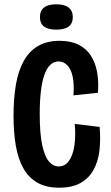

<svg xmlns="http://www.w3.org/2000/svg" viewBox="-20 -861 516 894"><path d="M255 13Q195 13 154 -10.5Q113 -34 88.5 -78Q64 -122 53.5 -183.5Q43 -245 43 -322Q43 -402 54 -466.5Q65 -531 90.5 -577Q116 -623 157.5 -647Q199 -671 257 -671Q310 -671 346.5 -652.5Q383 -634 404 -600.5Q425 -567 432.5 -523Q440 -479 436 -429L322 -417Q326 -471 318 -506Q310 -541 292.5 -558Q275 -575 253 -575Q231 -575 214.5 -559.5Q198 -544 187 -513.5Q176 -483 170.5 -437Q165 -391 165 -330Q165 -239 176.5 -185.5Q188 -132 208 -109Q228 -86 253 -86Q283 -86 301.5 -112.5Q320 -139 326.5 -184Q333 -229 328 -284L444 -270Q449 -211 443 -160Q437 -109 415.5 -70Q394 -31 355 -9Q316 13 255 13ZM242 -723Q204 -723 185 -737.5Q166 -752 166 -781Q166 -811 185 -826Q204 -841 242 -841Q281 -841 300 -825.5Q319 -810 319 -782Q319 -752 300 -737.5Q281 -723 242 -723Z"/></svg>

Font: Bricolage Grotesque 24pt Condensed SemiBold
Style: Regular
Weight: 600
Width: 3
Designer: Mathieu Triay
Foundry: Atelier Triay
Version: Version 1.001;gftools[0.9.33.dev8+g029e19f]